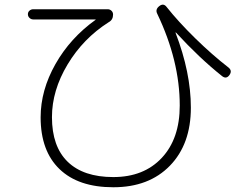

<svg xmlns="http://www.w3.org/2000/svg" viewBox="-20 -747 1040 810"><path d="M120.1 -665Q111.3 -665 104.5 -671.4Q97.7 -677.7 97.7 -687Q97.7 -696.3 104.5 -702.1Q111.3 -708 120.1 -708H434.6Q443.4 -708 450.2 -701.7Q457 -695.3 457 -685.5Q457 -663.1 438.5 -653.3Q331.1 -585 265.1 -475.1Q199.2 -365.2 199.2 -252.9Q199.2 -128.9 265.6 -64.5Q332 0 458 0Q586.9 0 662.6 -81.1Q738.3 -162.1 738.3 -301.8Q738.3 -490.2 643.6 -688.5Q633.8 -707 651.9 -721.2Q669.9 -735.4 683.6 -716.8Q732.4 -655.3 803.7 -585.4Q875 -515.6 944.3 -461.9Q960.9 -448.2 947.8 -430.2Q934.6 -412.1 917 -425.8Q821.3 -502 722.7 -609.4Q721.7 -610.4 720.7 -610.4V-608.4Q785.2 -440.4 785.2 -293Q785.2 -138.7 696.8 -47.9Q608.4 43 458 43Q310.5 43 231 -33.7Q151.4 -110.4 151.4 -252Q151.4 -366.2 213.9 -476.6Q276.4 -586.9 382.8 -663.1L383.8 -664.1Q383.8 -665 381.8 -665Z"/></svg>

Font: Rounded Mgen+ 1m light
Style: Regular
Weight: 200
Designer: [Source Han Sans]
Ryoko NISHIZUKA  (kana & ideographs); Paul D. Hunt (Latin, Greek & Cyrillic); Wenlong ZHANG  (bopomofo
Version: Version 1.059.20150602